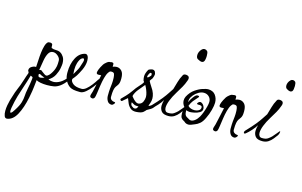

<svg xmlns="http://www.w3.org/2000/svg" viewBox="-157 -798 2142 1364"><g transform="rotate(15 914.0 -116.5)"><path d="M327 -77Q299 -41 276.5 -24.5Q254 -8 231.5 -4Q209 0 181 0Q156 0 134 -4Q112 -8 102 -15Q99 5 96.5 33.5Q94 62 83 118Q67 196 39.5 247Q12 298 -30 304Q-45 306 -51 290.5Q-57 275 -57 253Q-57 233 -53 211Q-49 189 -44 171Q-32 130 -24.5 109.5Q-17 89 -11.5 76.5Q-6 64 0 48.5Q6 33 15 4Q18 -6 22.5 -19.5Q27 -33 33 -49Q32 -57 29 -60Q26 -63 26 -69Q26 -87 44.5 -97Q63 -107 74 -104Q76 -124 77 -153Q78 -182 81.5 -211.5Q85 -241 92 -264Q99 -287 111 -296Q119 -298 124 -298Q139 -298 143 -289Q144 -287 144 -281V-272Q144 -265 147 -263Q160 -257 180 -257Q200 -257 213 -249Q227 -241 238 -223.5Q249 -206 249 -176Q249 -166 244.5 -141Q240 -116 225.5 -88Q211 -60 181 -42Q200 -34 218 -34Q243 -34 269 -49.5Q295 -65 323 -102Q328 -108 331 -108Q337 -108 337 -100Q337 -91 327 -77ZM218 -189Q218 -207 200.5 -222.5Q183 -238 165 -238Q143 -238 131 -217.5Q119 -197 113 -163.5Q107 -130 101 -91Q102 -90 102.5 -90Q103 -90 103 -90Q105 -90 106.5 -91Q108 -92 110 -92Q112 -92 116 -91Q120 -90 124 -85Q135 -76 144.5 -70Q154 -64 158 -64Q168 -64 178.5 -75Q189 -86 198 -102Q207 -118 211 -131Q217 -149 217.5 -166.5Q218 -184 218 -189ZM151 -47Q151 -47 139 -51Q127 -55 116 -62Q114 -63 110 -63Q105 -63 105 -55Q105 -51 107 -46.5Q109 -42 113 -40Q125 -37 138 -42Q151 -47 151 -47ZM68 -28Q66 -30 61.5 -31.5Q57 -33 53 -35Q39 14 25.5 53Q12 92 0.5 131Q-11 170 -20 221Q-21 228 -21.5 233.5Q-22 239 -22 243Q-22 256 -17 256Q-12 256 -5 247.5Q2 239 7 230Q33 190 40.5 164Q48 138 49 115.5Q50 93 56 64Q60 44 63.5 23.5Q67 3 68.5 -12Q70 -27 68 -28Z M537 -122Q524 -100 504 -74.5Q484 -49 462.5 -31Q441 -13 422 -13Q391 -13 373.5 -16.5Q356 -20 345 -27Q326 -40 314 -61Q302 -82 300 -104Q299 -110 299 -116Q299 -122 299 -127Q299 -186 322 -231Q345 -276 387 -285Q400 -287 407 -274.5Q414 -262 414 -241Q414 -209 397 -172Q390 -157 382.5 -143.5Q375 -130 370 -122Q357 -103 350.5 -96.5Q344 -90 344 -84Q344 -68 364 -53Q384 -38 426 -38Q442 -38 459 -52Q476 -66 492.5 -87Q509 -108 522 -129Q528 -139 533 -139Q539 -139 539 -130Q539 -126 537 -122ZM387 -248Q383 -254 370.5 -245.5Q358 -237 348 -207Q341 -185 341 -156Q341 -148 341.5 -140Q342 -132 343 -124Q360 -153 367.5 -167.5Q375 -182 379 -198Q381 -206 385.5 -218Q390 -230 390 -239Q390 -245 387 -248Z M680 -182Q680 -159 676.5 -148Q673 -137 667.5 -130Q662 -123 656 -114Q650 -105 646.5 -87.5Q643 -70 643 -37Q643 -24 653 -16Q663 -8 676 -8Q682 -8 682 -4Q682 1 674.5 8.5Q667 16 661 16Q639 16 629 -1.5Q619 -19 619 -39Q619 -72 621 -91.5Q623 -111 625 -128.5Q627 -146 626 -172Q625 -190 621 -200.5Q617 -211 600 -211Q591 -211 587.5 -208Q584 -205 579 -198Q568 -182 560.5 -153.5Q553 -125 548.5 -93.5Q544 -62 540.5 -37.5Q537 -13 534 -5Q531 2 526.5 5Q522 8 517 8Q513 8 509.5 6.5Q506 5 504 4Q499 1 499 -6Q499 -13 502.5 -22.5Q506 -32 508 -40Q510 -48 514.5 -68.5Q519 -89 524 -111.5Q529 -134 532.5 -150.5Q536 -167 536 -167Q531 -167 526 -166.5Q521 -166 516 -166Q501 -166 501 -178Q501 -186 507 -202Q513 -218 529 -244Q534 -252 549 -264Q564 -276 574 -274Q578 -276 581 -276Q584 -276 586 -276Q597 -276 598.5 -268.5Q600 -261 599 -253.5Q598 -246 600 -247Q614 -253 628 -253Q649 -253 664.5 -236.5Q680 -220 680 -182Z M978 -68Q965 -55 955 -42Q945 -29 911 -12Q907 -6 893.5 6Q880 18 841 20Q815 21 799.5 7.5Q784 -6 776 -25Q768 -44 762 -60Q761 -59 753 -52Q745 -45 736.5 -38Q728 -31 726 -29Q725 -28 722 -28Q717 -28 713.5 -33.5Q710 -39 714 -43Q733 -62 743 -72.5Q753 -83 761 -93Q769 -103 780 -118Q797 -144 816.5 -164.5Q836 -185 841 -195Q842 -196 842 -199Q842 -202 839.5 -204Q837 -206 836 -209Q832 -225 832 -239Q832 -261 849 -291Q856 -296 868 -299.5Q880 -303 887 -300Q895 -296 897.5 -291Q900 -286 902 -278Q902 -277 902.5 -276Q903 -275 903 -273Q903 -267 901 -260Q899 -253 896 -245Q896 -241 886.5 -230Q877 -219 880 -216Q886 -203 900 -182Q917 -158 923.5 -138Q930 -118 930 -102Q930 -83 924.5 -69Q919 -55 916 -45Q925 -44 937 -54.5Q949 -65 960.5 -78.5Q972 -92 978 -98Q984 -104 987 -104Q992 -104 987.5 -89Q983 -74 978 -68ZM881 -260Q881 -264 880 -269Q879 -274 874 -275H873Q868 -275 865 -270.5Q862 -266 860 -262Q857 -254 854.5 -248.5Q852 -243 856 -238Q860 -236 870.5 -246.5Q881 -257 881 -260ZM883 -100Q883 -115 877.5 -132.5Q872 -150 865.5 -164Q859 -178 856 -182Q856 -182 844 -167.5Q832 -153 818 -136Q809 -126 800 -110Q791 -94 789 -82Q789 -82 798 -70.5Q807 -59 820.5 -49Q834 -39 847 -42Q867 -47 875 -65.5Q883 -84 883 -100ZM849 -22H840Q836 -22 831 -22.5Q826 -23 821 -24Q816 -26 806 -32Q796 -38 796 -38Q796 -38 795.5 -36Q795 -34 795 -31Q795 -27 796.5 -22Q798 -17 803 -12Q811 -6 817 -2.5Q823 1 833 -2Q840 -4 844.5 -13Q849 -22 849 -22Z M1217 -529Q1222 -525 1223.5 -515Q1225 -505 1225 -494Q1225 -481 1222.5 -468Q1220 -455 1215 -450Q1209 -444 1201 -444Q1194 -444 1187 -447Q1180 -450 1172 -454Q1158 -460 1158 -483Q1158 -494 1163 -506Q1168 -518 1179 -529Q1187 -537 1198 -537Q1209 -537 1217 -529ZM1171 -109Q1177 -115 1177 -107Q1177 -102 1174.5 -94Q1172 -86 1169 -82Q1159 -68 1145.5 -51Q1132 -34 1114 -22.5Q1096 -11 1071 -11Q1034 -11 1020 -28Q1006 -45 1006 -69Q1006 -80 1008 -91Q1010 -102 1013 -113Q1003 -95 982 -71.5Q961 -48 943 -34Q939 -31 935 -31Q929 -31 929 -38Q929 -46 935 -52Q977 -96 999 -123.5Q1021 -151 1033 -170Q1045 -189 1056 -205Q1065 -234 1072.5 -261.5Q1080 -289 1096 -318Q1101 -327 1116 -327Q1126 -327 1134 -322Q1142 -317 1142 -305Q1142 -299 1139 -291Q1128 -260 1115.5 -238.5Q1103 -217 1083 -184Q1062 -150 1049.5 -118Q1037 -86 1037 -64Q1037 -50 1043.5 -41Q1050 -32 1063 -32Q1091 -31 1106 -41.5Q1121 -52 1131 -62Q1144 -76 1153.5 -88Q1163 -100 1171 -109Z M1368 -188Q1368 -167 1359 -133Q1350 -99 1335 -69Q1321 -38 1303.5 -23.5Q1286 -9 1270 -3.5Q1254 2 1244 7Q1240 8 1235.5 9.5Q1231 11 1226 11Q1206 11 1195 0Q1191 -4 1182.5 -8Q1174 -12 1167 -22Q1160 -32 1160 -55Q1160 -79 1166 -101Q1148 -122 1148 -147Q1148 -162 1155 -176Q1174 -212 1203 -232Q1232 -252 1258.5 -260Q1285 -268 1295 -268Q1332 -268 1350 -244Q1368 -220 1368 -188ZM1327 -183Q1327 -206 1311.5 -221Q1296 -236 1273 -236Q1254 -236 1234.5 -224.5Q1215 -213 1201 -196Q1187 -179 1183 -163Q1182 -157 1181.5 -152Q1181 -147 1181 -142Q1192 -166 1204.5 -182Q1217 -198 1223 -202Q1228 -206 1236 -206Q1247 -206 1247 -200Q1247 -196 1236.5 -185.5Q1226 -175 1213 -158.5Q1200 -142 1191 -118Q1199 -108 1212.5 -103.5Q1226 -99 1239 -99Q1253 -99 1265.5 -104.5Q1278 -110 1282 -120Q1283 -123 1283.5 -125.5Q1284 -128 1284 -130Q1284 -140 1275.5 -142.5Q1267 -145 1259 -144H1257Q1246 -144 1246 -149Q1246 -152 1248.5 -155Q1251 -158 1253 -160Q1259 -166 1266 -166Q1276 -166 1288 -153Q1299 -138 1299 -124Q1299 -106 1281.5 -96Q1264 -86 1243 -82Q1222 -78 1211 -78Q1195 -78 1185 -85Q1184 -83 1184 -76Q1184 -48 1199 -38.5Q1214 -29 1224 -24Q1230 -22 1234 -22Q1248 -22 1263.5 -34Q1279 -46 1291 -67Q1300 -83 1308 -105Q1316 -127 1321.5 -148.5Q1327 -170 1327 -183Z M1583 -182Q1583 -159 1579.5 -148Q1576 -137 1570.5 -130Q1565 -123 1559 -114Q1553 -105 1549.5 -87.5Q1546 -70 1546 -37Q1546 -24 1556 -16Q1566 -8 1579 -8Q1585 -8 1585 -4Q1585 1 1577.5 8.5Q1570 16 1564 16Q1542 16 1532 -1.5Q1522 -19 1522 -39Q1522 -72 1524 -91.5Q1526 -111 1528 -128.5Q1530 -146 1529 -172Q1528 -190 1524 -200.5Q1520 -211 1503 -211Q1494 -211 1490.5 -208Q1487 -205 1482 -198Q1471 -182 1463.5 -153.5Q1456 -125 1451.5 -93.5Q1447 -62 1443.5 -37.5Q1440 -13 1437 -5Q1434 2 1429.5 5Q1425 8 1420 8Q1416 8 1412.5 6.5Q1409 5 1407 4Q1402 1 1402 -6Q1402 -13 1405.5 -22.5Q1409 -32 1411 -40Q1413 -48 1417.5 -68.5Q1422 -89 1427 -111.5Q1432 -134 1435.5 -150.5Q1439 -167 1439 -167Q1434 -167 1429 -166.5Q1424 -166 1419 -166Q1404 -166 1404 -178Q1404 -186 1410 -202Q1416 -218 1432 -244Q1437 -252 1452 -264Q1467 -276 1477 -274Q1481 -276 1484 -276Q1487 -276 1489 -276Q1500 -276 1501.5 -268.5Q1503 -261 1502 -253.5Q1501 -246 1503 -247Q1517 -253 1531 -253Q1552 -253 1567.5 -236.5Q1583 -220 1583 -182Z M1864 -404Q1857 -404 1850.5 -406.5Q1844 -409 1838 -413Q1825 -419 1825 -439Q1825 -448 1829.5 -459Q1834 -470 1844 -480Q1851 -487 1861 -487Q1870 -487 1878 -480Q1882 -476 1883.5 -467.5Q1885 -459 1885 -449Q1885 -437 1883 -425.5Q1881 -414 1876 -409Q1869 -404 1864 -404ZM1762 -11Q1725 -11 1711 -28Q1697 -45 1697 -69Q1697 -80 1699 -91Q1701 -102 1704 -113Q1694 -95 1673 -71.5Q1652 -48 1634 -34Q1630 -31 1626 -31Q1620 -31 1620 -38Q1620 -46 1626 -52Q1668 -96 1690 -123.5Q1712 -151 1724 -170Q1736 -189 1747 -205Q1756 -234 1763.5 -261.5Q1771 -289 1787 -318Q1792 -327 1807 -327Q1817 -327 1825 -322Q1833 -317 1833 -305Q1833 -299 1830 -291Q1819 -260 1806.5 -238.5Q1794 -217 1774 -184Q1753 -150 1740.5 -118Q1728 -86 1728 -64Q1728 -50 1734.5 -41Q1741 -32 1754 -32Q1782 -31 1797 -41.5Q1812 -52 1822 -62Q1835 -76 1844.5 -88Q1854 -100 1862 -109Q1868 -115 1868 -107Q1868 -102 1865.5 -94Q1863 -86 1860 -82Q1850 -68 1836.5 -51Q1823 -34 1805 -22.5Q1787 -11 1762 -11Z"/></g></svg>

Font: Ingrid Darling
Style: Regular
Weight: 400
Designer: Robert E. Leuschke
Foundry: Robert E. Leuschke
Version: Version 1.010; ttfautohint (v1.8.3)